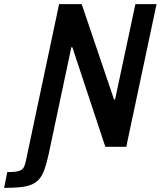

<svg xmlns="http://www.w3.org/2000/svg" viewBox="-116 -708 775 926"><path d="M-96 198 -81 122Q-44 122 -26.5 117Q-9 112 -2 100Q5 88 9 67L169 -688H278L434 -228H439L537 -688H639L493 0H392L233 -480H228L118 39Q108 83 97.5 112Q87 141 71 158Q55 175 33 183.5Q11 192 -20.5 195Q-52 198 -96 198Z"/></svg>

Font: Saira SemiCondensed Medium
Style: Italic
Weight: 500
Width: 4
Italic angle: -12°
Designer: Hector Gatti with collaboration of the Omnibus-Type team
Foundry: Omnibus-Type
Version: Version 1.101